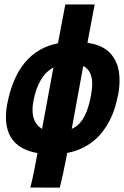

<svg xmlns="http://www.w3.org/2000/svg" viewBox="-20 -692 559 865"><path d="M220.7 -387.7Q151.9 -351.6 130.4 -235.4Q126.5 -214.4 126.5 -197.8Q126.5 -136.7 169.4 -111.3Q177.7 -156.2 195.1 -250Q212.4 -343.8 220.7 -387.7ZM148.9 -2.4Q6.8 -27.3 6.8 -164.6Q6.8 -194.8 13.2 -226.6Q59.1 -460.9 241.2 -497.1Q258.3 -588.4 265.6 -626.5L274.4 -671.9H406.7Q404.3 -660.2 399.7 -636.5Q395 -612.8 393.1 -601.1Q386.7 -569.3 374 -499.5Q426.3 -491.7 458 -468.5Q489.7 -445.3 505.9 -405.8Q518.6 -374 518.6 -329.1Q518.6 -298.3 512.2 -265.1Q504.9 -227.1 493.2 -193.6Q481.4 -160.2 462.2 -128.2Q442.9 -96.2 418.2 -71.8Q393.6 -47.4 358.9 -29.1Q324.2 -10.7 282.7 -2.9L278.3 20.5Q264.6 92.8 249.5 153.3Q227.1 153.3 182.9 153.1Q138.7 152.8 116.7 152.8Q125.5 119.1 134.3 74.7Q137.7 57.6 148.9 -2.4ZM320.3 -120.6Q370.1 -153.8 389.2 -258.8Q389.6 -260.3 390.1 -262.7Q390.6 -265.1 390.6 -266.6Q395.5 -294.4 395.5 -313.5Q395.5 -374 355 -394.5Q311 -152.8 303.2 -111.3Q303.7 -111.8 310.3 -115.2Q316.9 -118.7 320.3 -120.6Z"/></svg>

Font: Fantasque Sans Mono
Style: Bold Italic
Weight: 700
Italic angle: -11°
Monospace: yes
Designer: Jany Belluz
Version: Version 1.7.1